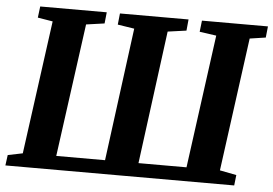

<svg xmlns="http://www.w3.org/2000/svg" viewBox="-52 -813 1256 884"><g transform="rotate(5 576.0 -371.5)"><path d="M3 0 9.5 -48.5 78 -62.5 162 -679.5 92.5 -691 99 -743H406.5L401 -691L316.5 -679L232.5 -64H458L539 -679L462 -691L467.5 -743H784.5L779.5 -691L693.5 -679L612.5 -64H834.5L918 -680L840.5 -691L846.5 -743H1151.5L1146 -691L1072.5 -680L989 -63.5L1066 -48.5L1060.5 0Z"/></g></svg>

Font: Merriweather ExtraBold
Style: Italic
Weight: 800
Italic angle: -7.8°
Version: Version 2.101